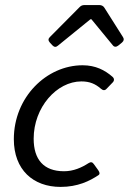

<svg xmlns="http://www.w3.org/2000/svg" viewBox="-20 -735 514 766"><path d="M178.7 -565.4 189.5 -553.7C196.3 -546.9 203.1 -545.9 210.9 -552.7L340.8 -658.2H344.7L429.7 -554.7C435.5 -546.9 443.4 -546.9 451.2 -552.7L466.8 -565.4C474.6 -572.3 475.6 -579.1 470.7 -586.9L396.5 -704.1C392.6 -710.9 384.8 -714.8 377 -714.8H317.4C309.6 -714.8 303.7 -712.9 297.9 -707L178.7 -586.9C171.9 -580.1 171.9 -573.2 178.7 -565.4ZM221.7 10.7C290 10.7 337.9 -12.7 374 -37.1C378.9 -41 377.9 -46.9 372.1 -55.7L354.5 -80.1C348.6 -88.9 341.8 -89.8 333 -84C305.7 -66.4 273.4 -51.8 235.4 -51.8C154.3 -51.8 114.3 -98.6 114.3 -181.6C114.3 -306.6 206.1 -410.2 304.7 -410.2C337.9 -410.2 360.4 -400.4 382.8 -380.9C390.6 -374 398.4 -373 405.3 -380.9L429.7 -406.2C436.5 -413.1 436.5 -421.9 428.7 -428.7C398.4 -455.1 361.3 -474.6 309.6 -474.6C166 -474.6 35.2 -347.7 35.2 -179.7C35.2 -57.6 112.3 10.7 221.7 10.7Z"/></svg>

Font: Ed Sans Neue
Style: Italic
Weight: 400
Italic angle: -11°
Designer: Stephen Hutchings
Version: Version 1.004;PS 001.004;hotconv 1.0.88;makeotf.lib2.5.64775